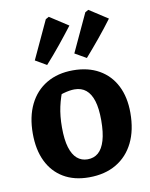

<svg xmlns="http://www.w3.org/2000/svg" viewBox="-88 -851 726 928"><g transform="rotate(-10 274.5 -387.0)"><path d="M274 12Q201 12 149 -19Q97 -50 69.5 -107Q42 -164 42 -243Q42 -326 71.5 -386Q101 -446 156 -478.5Q211 -511 286 -511Q360 -511 413.5 -480.5Q467 -450 495.5 -394Q524 -338 524 -261Q524 -176 494 -115Q464 -54 408 -21Q352 12 274 12ZM282 -75Q313 -75 334.5 -93.5Q356 -112 367.5 -151Q379 -190 379 -250Q379 -308 367.5 -345Q356 -382 333.5 -400.5Q311 -419 277 -419Q254 -419 222 -410Q190 -401 141 -382L225 -439Q206 -395 196 -349.5Q186 -304 186 -248Q186 -188 197.5 -150Q209 -112 230.5 -93.5Q252 -75 282 -75ZM113 -590 200 -777 216 -786 307 -727Q274 -684 239.5 -641.5Q205 -599 168 -558ZM307 -590 394 -777 410 -786 501 -727Q469 -684 434 -641.5Q399 -599 363 -558Z"/></g></svg>

Font: Piazzolla Thin ExtraBold
Style: Regular
Weight: 800
Version: Version 2.005